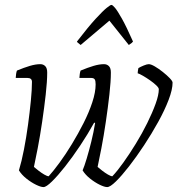

<svg xmlns="http://www.w3.org/2000/svg" viewBox="-20 -761 722 781"><path d="M157 0Q146 0 126.5 -9.5Q107 -19 87.5 -34.5Q68 -50 57 -68Q68 -104 77.5 -153Q87 -202 94 -253.5Q101 -305 105.5 -351Q110 -397 110 -428Q110 -444 91 -444H44Q44 -450 45.5 -460Q47 -470 49 -474Q78 -486 101.5 -493Q125 -500 144 -500Q156 -500 164 -492Q172 -484 172 -466Q172 -430 166 -376.5Q160 -323 151.5 -265.5Q143 -208 133.5 -158.5Q124 -109 118 -82Q125 -76 136.5 -67Q148 -58 160 -51Q172 -44 178 -44Q197 -65 222 -99Q247 -133 272.5 -175Q298 -217 320 -260.5Q342 -304 355.5 -345Q369 -386 369 -418Q369 -433 365 -438.5Q361 -444 350 -444H303Q303 -450 304.5 -460Q306 -470 308 -474Q337 -486 360.5 -493Q384 -500 403 -500Q415 -500 423 -492Q431 -484 431 -466Q431 -430 425 -376.5Q419 -323 410.5 -265.5Q402 -208 392.5 -158.5Q383 -109 377 -82Q384 -76 395.5 -67Q407 -58 419 -51Q431 -44 437 -44Q457 -65 482 -100Q507 -135 532.5 -176.5Q558 -218 579 -260.5Q600 -303 613 -339Q626 -375 626 -398Q626 -404 615.5 -414Q605 -424 590 -434.5Q575 -445 561 -453Q547 -461 540 -463Q540 -467 541 -473.5Q542 -480 543 -484Q551 -489 564.5 -494.5Q578 -500 585 -500Q594 -500 609.5 -491Q625 -482 642 -468.5Q659 -455 670.5 -443Q682 -431 682 -425Q682 -397 666 -355Q650 -313 623.5 -265Q597 -217 566 -170Q535 -123 505 -84.5Q475 -46 451.5 -23Q428 0 416 0Q405 0 385.5 -9.5Q366 -19 346.5 -34.5Q327 -50 316 -68Q323 -84 332.5 -115.5Q342 -147 351.5 -185.5Q361 -224 367 -261L363 -262Q337 -215 306 -168.5Q275 -122 245 -84Q215 -46 191.5 -23Q168 0 157 0ZM308 -578Q302 -583 297.5 -586.5Q293 -590 293 -592Q340 -653 369.5 -685Q399 -717 414 -729Q429 -741 433 -741Q438 -741 448 -729Q458 -717 476 -685Q494 -653 521 -592Q520 -590 516 -586.5Q512 -583 504 -578L425 -677Z"/></svg>

Font: Texturina 72pt 72pt Thin
Style: Italic
Weight: 100
Italic angle: -11°
Designer: Guillermo Torres Carreño
Foundry: Omnibus-Type
Version: Version 1.002; ttfautohint (v1.8.3)